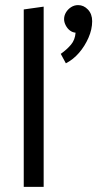

<svg xmlns="http://www.w3.org/2000/svg" viewBox="-20 -732 411 752"><path d="M286 -712Q271 -712 258.5 -704Q246 -696 238.5 -683.5Q231 -671 231 -657Q231 -645 237.5 -632.5Q244 -620 254 -612.5Q264 -605 276 -604Q274 -576 258 -557Q242 -538 218 -521L238 -484Q267 -499 289.5 -525Q312 -551 326.5 -584Q341 -617 341 -649Q341 -677 324.5 -694.5Q308 -712 286 -712ZM151 0V-706L73 -695V0Z"/></svg>

Font: Catamaran
Style: Regular
Weight: 400
Designer: Pria Ravichandran
Version: Version 2.000